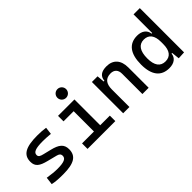

<svg xmlns="http://www.w3.org/2000/svg" viewBox="48 -1491 2247 2247"><g transform="rotate(-45 1172.0 -367.0)"><path d="M252.9 9.8C432.6 9.8 509.8 -38.1 509.8 -149.4C509.8 -232.4 460.9 -270.5 352.5 -296.9L256.8 -320.3C212.4 -331.1 191.4 -340.8 191.4 -371.1C191.4 -416 240.2 -434.6 356.4 -434.6C394.5 -434.6 432.6 -432.6 485.4 -427.7L496.1 -517.6C450.2 -524.4 409.2 -527.3 359.4 -527.3C166 -527.3 84 -479.5 84 -366.2C84 -288.1 130.4 -256.3 232.4 -230.5L351.6 -200.2C385.7 -191.4 402.3 -178.7 402.3 -147.5C402.3 -102.5 357.4 -83 252.9 -83C206.1 -83 156.2 -87.9 87.9 -98.6L76.2 -4.9C122.1 5.9 174.8 9.8 252.9 9.8Z M664.1 0H1124V-90.8H964.8V-517.6H693.4V-426.8H861.3V-90.8H664.1ZM909.7 -599.6C949.7 -599.6 981.9 -631.8 981.9 -671.9C981.9 -711.9 949.7 -744.1 909.7 -744.1C869.6 -744.1 837.4 -711.9 837.4 -671.9C837.4 -631.8 869.6 -599.6 909.7 -599.6Z M1572.3 0H1675.8V-336.9C1675.8 -458 1613.3 -527.3 1503.9 -527.3C1417 -527.3 1373 -493.2 1367.2 -423.8H1356L1347.7 -517.6H1253.9V0H1357.4V-291C1357.4 -387.2 1398.4 -434.6 1479.5 -434.6C1538.1 -434.6 1572.3 -399.4 1572.3 -336.9Z M2011.2 9.8C2090.8 9.8 2142.1 -28.8 2148.4 -93.8H2158.7L2168.9 4.9L2261.7 0V-732.4H2158.2V-423.8H2148.4C2140.1 -488.8 2088.9 -527.3 2011.2 -527.3C1875.5 -527.3 1804.7 -433.6 1804.7 -253.9C1804.7 -80.6 1875.5 9.8 2011.2 9.8ZM2158.2 -241.2C2158.2 -134.3 2115.7 -78.1 2034.2 -78.1C1950.7 -78.1 1907.2 -138.2 1907.2 -253.9C1907.2 -376 1950.7 -439.5 2034.2 -439.5C2115.7 -439.5 2158.2 -383.3 2158.2 -276.4Z"/></g></svg>

Font: Cascadia Mono NF
Style: Regular
Weight: 400
Monospace: yes
Designer: Aaron Bell
Foundry: Saja Typeworks
Version: Version 2404.023